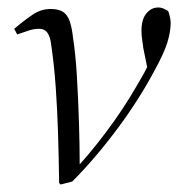

<svg xmlns="http://www.w3.org/2000/svg" viewBox="-20 -481 482 513"><path d="M138 8Q137 -64 135 -127Q133 -190 129 -246.5Q125 -303 118 -353Q116 -372 112 -383Q108 -394 101.5 -399Q95 -404 84 -404Q71 -404 58.5 -400Q46 -396 26 -389L18 -404Q45 -427 67.5 -442Q90 -457 115 -457Q136 -457 148 -449.5Q160 -442 166 -425Q172 -408 175 -381Q182 -336 185.5 -276.5Q189 -217 191 -153.5Q193 -90 193 -32L187 -35Q215 -66 239.5 -97Q264 -128 286 -159Q308 -190 327 -221Q346 -252 364 -284Q371 -298 375.5 -306Q380 -314 384 -324L378 -278L363 -352Q362 -362 360 -374Q358 -386 358 -399Q358 -429 371 -445Q384 -461 403 -461Q411 -461 418 -457.5Q425 -454 429 -452Q431 -448 433.5 -438Q436 -428 436 -420Q436 -396 427 -367Q418 -338 392 -291Q373 -255 348.5 -216.5Q324 -178 295.5 -139.5Q267 -101 236 -64.5Q205 -28 173 4L142 12Z"/></svg>

Font: Source Serif 4 60pt
Style: Italic
Weight: 400
Italic angle: -12°
Version: Version 4.004;hotconv 1.0.116;makeotfexe 2.5.65601